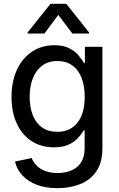

<svg xmlns="http://www.w3.org/2000/svg" viewBox="-20 -775 624 1008"><path d="M282.2 212.9Q220.7 212.9 174.3 195.6Q127.9 178.2 98.4 146.7Q68.8 115.2 58.6 73.2L146 54.7Q154.8 76.2 172.1 94Q189.5 111.8 216.8 122.6Q244.1 133.3 282.7 133.3Q346.7 133.3 385.5 100.6Q424.3 67.9 424.3 2.9V-90.8H419.4Q406.7 -68.8 387 -48.1Q367.2 -27.3 337.2 -14.4Q307.1 -1.5 263.2 -1.5Q196.3 -1.5 146.5 -33.7Q96.7 -65.9 68.6 -125.2Q40.5 -184.6 40.5 -266.6Q40.5 -347.7 68.8 -408.7Q97.2 -469.7 147.9 -503.7Q198.7 -537.6 265.1 -537.6Q314 -537.6 344.7 -521.2Q375.5 -504.9 393.1 -483.2Q410.6 -461.4 420.4 -444.8H425.8V-529.3H517.6V3.9Q517.6 78.1 485.8 124.3Q454.1 170.4 400.6 191.7Q347.2 212.9 282.2 212.9ZM280.3 -83Q349.1 -83 387 -131.3Q424.8 -179.7 424.8 -266.6Q424.8 -324.2 408.2 -366.5Q391.6 -408.7 359.4 -431.6Q327.1 -454.6 281.2 -454.6Q232.9 -454.6 200.7 -429.9Q168.5 -405.3 152.1 -362.8Q135.7 -320.3 135.7 -266.6Q135.7 -211.9 151.9 -170.7Q168 -129.4 200.2 -106.2Q232.4 -83 280.3 -83ZM359.9 -599.1 286.1 -696.8 213.4 -599.1H125V-605L245.1 -754.9H328.1L447.3 -605V-599.1Z"/></svg>

Font: Inter Cardless Tabular
Style: Regular
Weight: 400
Designer: Rasmus Andersson
Foundry: rsms
Version: Version 4.000;git-4fc901f